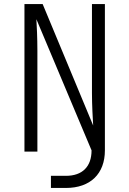

<svg xmlns="http://www.w3.org/2000/svg" viewBox="-20 -750 640 950"><path d="M232 180H306C427 180 499 110 499 -6V-730H435V-290C435 -230 439 -163 441 -129L191 -730H101V0H165V-500C165 -560 162 -624 160 -655L433 -6C433 75 387 120 306 120H232Z"/></svg>

Font: JetBrains Mono ExtraLight
Style: Regular
Weight: 240
Monospace: yes
Designer: Philipp Nurullin, Konstantin Bulenkov
Foundry: JetBrains
Version: Version 2.305